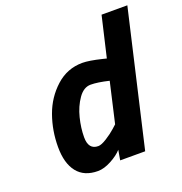

<svg xmlns="http://www.w3.org/2000/svg" viewBox="-128 -813 891 938"><g transform="rotate(-20 317.5 -344.0)"><path d="M224 12Q153 12 116.5 -34Q80 -80 80 -165Q80 -250 107.5 -327Q135 -404 194 -457.5Q253 -511 332 -511Q366 -511 432 -495L452 -490L501 -700H635L473 0H343L352 -52Q332 -29 294 -8.5Q256 12 224 12ZM428 -383Q370 -397 333.5 -397Q297 -397 269.5 -357.5Q242 -318 229 -266Q216 -214 216 -166Q216 -102 267 -102Q283 -102 311.5 -120Q340 -138 360 -156L380 -174Z"/></g></svg>

Font: Titillium Web
Style: Bold Italic
Weight: 700
Italic angle: -13°
Version: Version 1.002;PS 57.000;hotconv 1.0.70;makeotf.lib2.5.55311